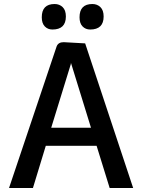

<svg xmlns="http://www.w3.org/2000/svg" viewBox="-20 -936 708 956"><path d="M440 -916Q464 -916 480 -900.5Q496 -885 496 -854Q496 -789 429 -789Q406 -789 391 -804.5Q376 -820 376 -850Q376 -916 440 -916ZM252 -916Q276 -916 292 -900.5Q308 -885 308 -854Q308 -789 241 -789Q218 -789 203 -804.5Q188 -820 188 -850Q188 -916 252 -916ZM25 0 262 -705Q270 -726 297 -726Q308 -726 404 -720L643 0H526L461 -210H208L144 0ZM235 -300H433L333 -624V-618Z"/></svg>

Font: Convergence
Style: Regular
Weight: 400
Designer: Nicolas Silva and John Vargas
Foundry: Nicolas Silva and Jonh Vargas
Version: Version 1.002